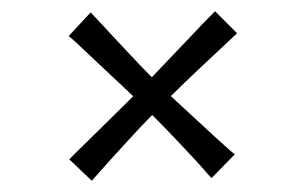

<svg xmlns="http://www.w3.org/2000/svg" viewBox="-20 -463 540 341"><path d="M397 -189 356 -147Q354 -148 345.5 -158Q337 -168 322.5 -183.5Q308 -199 292 -216Q276 -233 260 -249Q244 -265 232 -277Q217 -292 196 -311.5Q175 -331 154.5 -350.5Q134 -370 119.5 -383.5Q105 -397 102 -399L141 -441Q143 -439 156.5 -424.5Q170 -410 189 -389.5Q208 -369 228 -348Q248 -327 265 -311Q277 -298 293.5 -283Q310 -268 327 -252Q344 -236 359.5 -222Q375 -208 385 -199Q395 -190 397 -189ZM143 -142 103 -180Q105 -182 116 -193Q127 -204 143.5 -220Q160 -236 178 -254Q196 -272 213 -288.5Q230 -305 241 -317Q252 -328 267 -344Q282 -360 298 -376.5Q314 -393 327.5 -407.5Q341 -422 350.5 -431.5Q360 -441 362 -443L401 -404Q400 -403 390.5 -394Q381 -385 366.5 -371.5Q352 -358 335.5 -342.5Q319 -327 303 -311.5Q287 -296 275 -284Q263 -272 246.5 -255Q230 -238 213 -219.5Q196 -201 180.5 -184Q165 -167 155 -155.5Q145 -144 143 -142Z"/></svg>

Font: Truculenta Light
Style: Regular
Weight: 300
Version: Version 1.002